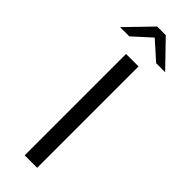

<svg xmlns="http://www.w3.org/2000/svg" viewBox="-249 -651 663 663"><g transform="rotate(45 83.0 -319.0)"><path d="M53 0V-495H114V0ZM-27 -546 62 -638H104L193 -546H149L83 -605L18 -546Z"/></g></svg>

Font: Alumni Sans
Style: Regular
Weight: 400
Designer: Robert E. Leuschke
Foundry: Robert E. Leuschke
Version: Version 1.018